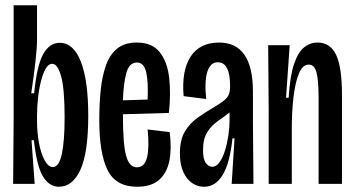

<svg xmlns="http://www.w3.org/2000/svg" viewBox="-20 -700 1349 731"><path d="M204 11Q168 11 144 -27.5Q120 -66 109 -166H100L112 0H30L32 -254V-680H121V-554Q121 -519 115 -465.5Q109 -412 99 -345H110Q120 -449 144 -493Q168 -537 207 -537Q260 -537 288 -465Q316 -393 316 -259Q316 -120 286.5 -54.5Q257 11 204 11ZM181 -64Q205 -64 215.5 -114Q226 -164 226 -253Q226 -360 213 -408.5Q200 -457 179 -457Q164 -457 153.5 -438Q143 -419 135.5 -389Q128 -359 124.5 -324.5Q121 -290 121 -260V-239Q121 -195 128.5 -155Q136 -115 150 -89.5Q164 -64 181 -64Z M502 11Q421 11 389.5 -52.5Q358 -116 358 -244Q358 -304 363.5 -357.5Q369 -411 383.5 -451.5Q398 -492 426 -515Q454 -538 501 -538Q559 -538 588 -501.5Q617 -465 624 -404.5Q631 -344 623 -270L448 -265V-263Q448 -152 460 -107.5Q472 -63 501 -63Q531 -63 540 -101.5Q549 -140 542 -207L626 -197Q634 -136 625 -89Q616 -42 586 -15.5Q556 11 502 11ZM501 -462Q472 -462 461 -422Q450 -382 448 -318L542 -321Q545 -389 536.5 -425.5Q528 -462 501 -462Z M758 11Q717 11 691 -23Q665 -57 665 -116Q665 -168 684 -199.5Q703 -231 732 -251.5Q761 -272 790 -289Q819 -306 833 -317.5Q847 -329 851.5 -341Q856 -353 856 -373Q856 -463 809 -463Q781 -463 769.5 -427Q758 -391 765 -323L679 -334Q671 -432 706 -485Q741 -538 814 -538Q943 -538 943 -351V-231Q944 -174 944 -115.5Q944 -57 945 0H862Q865 -43 867.5 -86.5Q870 -130 873 -173H865Q855 -78 827.5 -33.5Q800 11 758 11ZM788 -65Q803 -65 815.5 -82Q828 -99 836.5 -126.5Q845 -154 849.5 -184.5Q854 -215 854 -242V-272Q834 -256 810 -239.5Q786 -223 769.5 -197.5Q753 -172 753 -128Q753 -93 764 -79Q775 -65 788 -65Z M1003 0V-281L1001 -528H1083L1069 -328H1079Q1084 -409 1099 -454.5Q1114 -500 1137 -519Q1160 -538 1189 -538Q1238 -538 1260 -490.5Q1282 -443 1282 -339V0H1193V-326Q1193 -394 1185 -424Q1177 -454 1156 -454Q1132 -454 1118 -420Q1104 -386 1097.5 -331Q1091 -276 1091 -213V0Z"/></svg>

Font: Bricolage Grotesque 96pt Condensed
Style: Regular
Weight: 400
Width: 3
Designer: Mathieu Triay
Foundry: Atelier Triay
Version: Version 1.001; ttfautohint (v1.8.4.7-5d5b);gftools[0.9.33.de